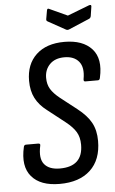

<svg xmlns="http://www.w3.org/2000/svg" viewBox="-57 -866 545 913"><g transform="rotate(-5 215.5 -409.5)"><path d="M191 8Q99 8 57 -41.5Q15 -91 36 -182Q38 -192 47 -192H105Q117 -192 114 -181Q101 -121 124 -93Q147 -65 198 -65Q308 -65 308 -169Q308 -205 293 -230Q278 -255 245 -281L161 -347Q124 -375 106 -410Q88 -445 88 -493Q88 -572 136.5 -617.5Q185 -663 271 -663Q359 -663 402 -615.5Q445 -568 425 -479Q423 -467 415 -467H354Q345 -467 347 -479Q357 -534 334 -562Q311 -590 265 -590Q220 -590 195 -564.5Q170 -539 170 -500Q170 -469 183.5 -446.5Q197 -424 227 -400L305 -339Q350 -304 370 -267.5Q390 -231 390 -180Q390 -90 337.5 -41Q285 8 191 8ZM403 -826Q415 -830 414 -820L407 -774Q405 -765 398 -762L299 -720Q292 -717 285 -720L202 -766Q198 -768 196 -770.5Q194 -773 195 -779L202 -819Q204 -831 214 -825L299 -786Z"/></g></svg>

Font: Sofia Sans Condensed Medium
Style: Italic
Weight: 500
Italic angle: -9°
Designer: Botio Nikoltchev, Ani Petrova
Foundry: lettersoup
Version: Version 4.101; ttfautohint (v1.8.4.7-5d5b)